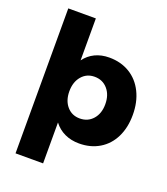

<svg xmlns="http://www.w3.org/2000/svg" viewBox="-165 -857 1016 1165"><g transform="rotate(20 343.0 -274.0)"><path d="M410 -547Q485 -547 542 -512.5Q599 -478 630.5 -414.5Q662 -351 662 -268Q662 -186 631.5 -124Q601 -62 544.5 -28Q488 6 414 6Q362 6 320.5 -13.5Q279 -33 251 -70V194H73V-742H251V-471Q278 -508 318.5 -527.5Q359 -547 410 -547ZM251 -272Q251 -212 283 -175Q315 -138 366 -138Q418 -138 450.5 -175Q483 -212 483 -272Q483 -332 450.5 -369.5Q418 -407 366 -407Q315 -407 283 -369.5Q251 -332 251 -272Z"/></g></svg>

Font: Montserrat arm2
Style: Bold
Weight: 700
Designer: Julieta Ulanovsky
Foundry: Julieta Ulanovsky
Version: Version 6.000